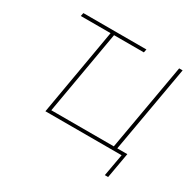

<svg xmlns="http://www.w3.org/2000/svg" viewBox="-143 -676 974 960"><g transform="rotate(30 344.0 -196.0)"><path d="M72 -501H244L157 0H597L574 128H593L619 -19H561L649 -520H629L541 -19H180L264 -501H436L440 -520H76Z"/></g></svg>

Font: Fixel Display 20240404 Thin
Style: Italic
Weight: 100
Italic angle: -10°
Designer: AlfaBravo + MacPaw
Foundry: Kyrylo Tkachov, Marchela Mozhyna, Serhii Makarenko, Maria Weinstein, Zakhar Kryvoshyya
Version: Version 1.211;Glyphs 3.2 (3225)